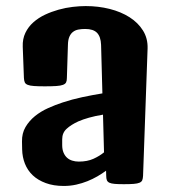

<svg xmlns="http://www.w3.org/2000/svg" viewBox="-20 -613 570 639"><path d="M53.2 -142.1Q52.7 -169.4 64.9 -190.2Q77.1 -210.9 96.4 -226.6Q115.7 -242.2 140.1 -253.2Q164.6 -264.2 188.5 -272Q219.2 -282.2 253.7 -289.6Q288.1 -296.9 320.8 -302.2L316.4 -463.9Q315.4 -490.7 303 -503.7Q290.5 -516.6 263.7 -516.6Q251 -516.6 240.7 -514.6Q230.5 -512.7 222.9 -506.8Q215.3 -501 210.9 -490.7Q206.5 -480.5 206.1 -464.4L202.6 -353.5Q202.6 -344.2 200 -338.9Q197.3 -333.5 189.5 -330.6Q181.6 -327.6 167.2 -326.7Q152.8 -325.7 128.9 -325.7Q106.9 -325.7 93.3 -326.7Q79.6 -327.6 72.3 -330.6Q64.9 -333.5 62.5 -338.9Q60.1 -344.2 59.6 -353.5L55.7 -457.5Q54.7 -483.4 64.5 -503.7Q74.2 -523.9 91.1 -538.8Q107.9 -553.7 129.6 -564Q151.4 -574.2 175 -580.8Q198.7 -587.4 222.2 -590.1Q245.6 -592.8 265.1 -592.8Q307.1 -592.8 345 -583.3Q382.8 -573.7 411.1 -555.7Q439.5 -537.6 455.8 -511.5Q472.2 -485.4 471.2 -451.7L456.1 -27.8Q455.6 -18.6 453.4 -13.2Q451.2 -7.8 444.3 -4.9Q437.5 -2 425 -1Q412.6 0 392.1 0Q373 0 361.6 -1Q350.1 -2 344 -4.9Q337.9 -7.8 335.7 -13.2Q333.5 -18.6 333.5 -27.8L333 -44.9Q319.8 -35.2 304.2 -26.1Q288.6 -17.1 271 -10Q253.4 -2.9 233.6 1.5Q213.9 5.9 192.4 5.9Q158.2 5.9 132.3 -3.7Q106.4 -13.2 89.1 -29.5Q71.8 -45.9 63 -68.1Q54.2 -90.3 53.7 -115.7ZM187 -130.4Q187 -115.7 191.4 -105.2Q195.8 -94.7 203.1 -88.1Q210.4 -81.5 220.5 -78.4Q230.5 -75.2 242.2 -75.2Q270.5 -75.2 291 -84.5Q311.5 -93.8 326.2 -106L322.8 -231.4Q296.4 -227.1 276.4 -221.4Q256.3 -215.8 240.7 -209Q216.3 -197.8 201.7 -184.3Q187 -170.9 187 -149.4Z"/></svg>

Font: Denk One
Style: Regular
Weight: 400
Designer: Irina Smirnova
Foundry: Irina Smirnova
Version: Version 1.002